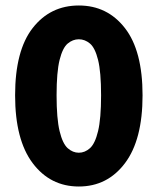

<svg xmlns="http://www.w3.org/2000/svg" viewBox="-20 -667 574 699"><path d="M267 12Q163 12 99 -73Q35 -158 35 -320Q35 -483 99 -565Q163 -647 267 -647Q371 -647 435 -564.5Q499 -482 499 -320Q499 -158 435 -73Q371 12 267 12ZM267 -111Q289 -111 307.5 -127.5Q326 -144 337 -189.5Q348 -235 348 -320Q348 -405 337 -449Q326 -493 307.5 -508.5Q289 -524 267 -524Q245 -524 226.5 -508.5Q208 -493 197 -449Q186 -405 186 -320Q186 -235 197 -189.5Q208 -144 226.5 -127.5Q245 -111 267 -111Z"/></svg>

Font: Source Sans 3 ExtraLight ExtraBold
Style: Regular
Weight: 800
Version: Version 3.052;hotconv 1.1.0;makeotfexe 2.6.0